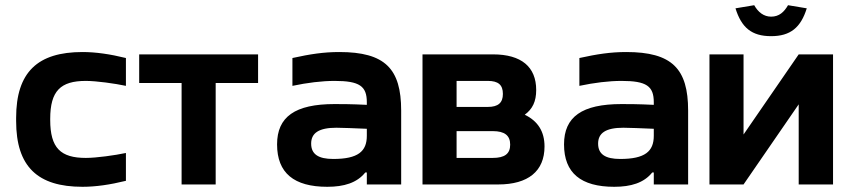

<svg xmlns="http://www.w3.org/2000/svg" viewBox="-20 -709 3272 738"><path d="M42 -256V-244C42 -68 125 9 297 9C348 9 403 1 464 -14V-121C422 -112 350 -102 310 -102C213 -102 173 -140 173 -248V-252C173 -360 213 -398 310 -398C350 -398 422 -388 464 -379V-486C403 -501 348 -509 297 -509C125 -509 42 -432 42 -256Z M678 0H809V-390H972V-500H515V-390H678Z M1284 -509C1224 -509 1172 -501 1104 -486V-379C1161 -391 1217 -398 1266 -398C1362 -398 1390 -378 1390 -316V-306C1331 -309 1289 -309 1266 -309C1114 -309 1045 -260 1045 -154C1045 -44 1110 9 1238 9C1302 9 1352 -6 1384 -46H1390V0H1522V-284C1522 -445 1460 -509 1284 -509ZM1176 -157C1176 -198 1206 -218 1273 -218C1296 -218 1341 -216 1390 -214V-187C1390 -127 1356 -98 1261 -98C1204 -98 1176 -116 1176 -157Z M1604 0H1895C2010 0 2073 -51 2073 -146C2073 -204 2047 -244 1997 -268C2027 -290 2041 -319 2041 -363C2041 -452 1984 -500 1875 -500H1604ZM1735 -102V-205H1874C1920 -205 1941 -188 1941 -153C1941 -118 1920 -102 1874 -102ZM1735 -298V-398H1855C1895 -398 1913 -383 1913 -348C1913 -314 1895 -298 1855 -298Z M2387 -509C2327 -509 2275 -501 2207 -486V-379C2264 -391 2320 -398 2369 -398C2465 -398 2493 -378 2493 -316V-306C2434 -309 2392 -309 2369 -309C2217 -309 2148 -260 2148 -154C2148 -44 2213 9 2341 9C2405 9 2455 -6 2487 -46H2493V0H2625V-284C2625 -445 2563 -509 2387 -509ZM2279 -157C2279 -198 2309 -218 2376 -218C2399 -218 2444 -216 2493 -214V-187C2493 -127 2459 -98 2364 -98C2307 -98 2279 -116 2279 -157Z M2707 0H2838L3050 -308V0H3182V-500H3050L2838 -192V-500H2707ZM2807 -677 2879 -689C2894 -662 2916 -645 2944 -645C2975 -645 2994 -663 3009 -689L3081 -677C3058 -603 3018 -570 2944 -570C2869 -570 2830 -603 2807 -677Z"/></svg>

Font: LT Wave Alt Bold
Style: Regular
Weight: 700
Designer: Daniel Lyons
Version: Version 2.5 (Glyphs App)